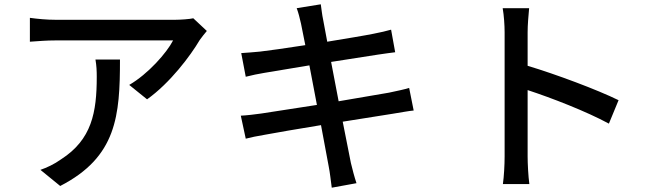

<svg xmlns="http://www.w3.org/2000/svg" viewBox="-20 -820 3040 893"><path d="M942 -676 879 -735C863 -731 818 -728 796 -728C739 -728 291 -728 237 -728C197 -728 156 -732 119 -737V-626C162 -629 197 -632 237 -632C290 -632 720 -632 785 -632C756 -575 669 -476 581 -425L664 -358C771 -434 866 -561 909 -634C917 -646 933 -665 942 -676ZM538 -543H424C429 -514 430 -490 430 -463C430 -297 407 -171 264 -79C232 -56 197 -40 168 -30L260 45C523 -90 538 -282 538 -543Z M1100 -282 1123 -175C1145 -181 1175 -187 1216 -194C1263 -203 1364 -220 1473 -238L1509 -45C1515 -15 1518 17 1523 53L1638 32C1628 2 1619 -33 1612 -62L1574 -254L1807 -291C1845 -297 1881 -304 1904 -306L1883 -411C1860 -404 1827 -397 1789 -389L1555 -349L1520 -532L1738 -566C1766 -570 1800 -575 1818 -577L1799 -682C1779 -676 1748 -669 1717 -663C1678 -655 1593 -641 1502 -626L1483 -728C1478 -750 1475 -781 1472 -800L1360 -782C1368 -760 1374 -737 1380 -710L1400 -610C1309 -596 1226 -584 1189 -580C1158 -577 1130 -575 1102 -573L1123 -463C1155 -471 1179 -476 1209 -481L1419 -516L1454 -332L1195 -292C1167 -288 1125 -283 1100 -282Z M2327 -92C2327 -53 2324 1 2319 36H2442C2437 0 2434 -61 2434 -92V-401C2544 -365 2707 -302 2812 -245L2857 -354C2757 -403 2567 -474 2434 -514V-670C2434 -705 2438 -749 2441 -782H2318C2324 -748 2327 -702 2327 -670C2327 -586 2327 -156 2327 -92Z"/></svg>

Font: Noto Sans TC Medium
Style: Regular
Weight: 500
Designer: Ryoko NISHIZUKA 西塚涼子 (kana, bopomofo & ideographs); Paul D. Hunt (Latin, Greek & Cyrillic); Sandoll Communications 산돌커뮤니
Foundry: Adobe
Version: Version 2.004;hotconv 1.0.118;makeotfexe 2.5.65603